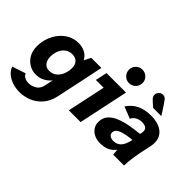

<svg xmlns="http://www.w3.org/2000/svg" viewBox="-172 -1174 1798 1798"><g transform="rotate(45 727.5 -275.0)"><path d="M194 207Q144 207 99 192Q54 177 22 149.5Q-10 122 -22 85L112 41Q119 63 143 75.5Q167 88 196 88Q235 88 272 65.5Q309 43 319 -6L337 -91Q306 -54 267 -35.5Q228 -17 187 -17Q140 -17 98.5 -40.5Q57 -64 31.5 -108Q6 -152 6 -214Q6 -271 24.5 -324Q43 -377 77.5 -419.5Q112 -462 159 -486.5Q206 -511 262 -511Q310 -511 350 -490Q390 -469 409 -429L443 -496H577Q552 -377 527 -257Q502 -137 476 -18Q458 62 413.5 111.5Q369 161 311 184Q253 207 194 207ZM247 -131Q293 -131 323 -155.5Q353 -180 368.5 -219Q384 -258 384 -301Q384 -348 359 -371.5Q334 -395 296 -395Q253 -395 223.5 -372.5Q194 -350 179 -313Q164 -276 164 -234Q164 -185 187.5 -158Q211 -131 247 -131Z M860 -578Q823 -578 797 -604.5Q771 -631 771 -668Q771 -705 797 -731Q823 -757 860 -757Q898 -757 924 -731Q950 -705 950 -668Q950 -631 924 -604.5Q898 -578 860 -578ZM642 0 723 -380H620L645 -496H903L798 0Z M1062 12Q1024 12 990 -3.5Q956 -19 935 -48.5Q914 -78 914 -118Q914 -174 946 -209.5Q978 -245 1031 -266Q1084 -287 1146.5 -298Q1209 -309 1270 -315Q1274 -330 1275 -339Q1276 -348 1276 -354Q1276 -383 1257 -395Q1238 -407 1204 -407Q1172 -407 1144 -392.5Q1116 -378 1102 -348L985 -394Q1023 -453 1082 -481.5Q1141 -510 1225 -510Q1283 -510 1328.5 -492.5Q1374 -475 1400 -440Q1426 -405 1426 -353Q1426 -333 1420.5 -303Q1415 -273 1408 -243.5Q1401 -214 1397 -193Q1390 -161 1384.5 -124Q1379 -87 1376 -54.5Q1373 -22 1373 0H1229L1224 -59Q1190 -18 1152.5 -3Q1115 12 1062 12ZM1140 -91Q1181 -91 1210.5 -117.5Q1240 -144 1257 -213L1260 -225Q1176 -218 1125.5 -198.5Q1075 -179 1075 -138Q1075 -116 1094 -103.5Q1113 -91 1140 -91ZM1185 -574Q1185 -574 1172 -585Q1159 -596 1143 -610.5Q1127 -625 1118 -635Q1106 -652 1106 -670Q1106 -696 1127 -714Q1141 -727 1162 -727Q1189 -727 1205 -706Q1214 -694 1229 -672.5Q1244 -651 1258.5 -628Q1273 -605 1283 -589.5Q1293 -574 1293 -574Z"/></g></svg>

Font: Atkinson Hyperlegible
Style: Bold Italic
Weight: 700
Italic angle: -12°
Designer: Elliott Scott, Megan Eiswerth, Linus Boman, Theodore Petrosky
Foundry: Braille Institute
Version: Version 1.006; ttfautohint (v1.8.3)